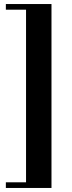

<svg xmlns="http://www.w3.org/2000/svg" viewBox="-20 -808 359 951"><path d="M9 123V95H109V-760H9V-788H235V123Z"/></svg>

Font: Libre Bodoni SemiBold
Style: Regular
Weight: 600
Designer: Pablo Impallari, Rodrigo Fuenzalida
Foundry: Impallari Type
Version: Version 2.005;gftools[0.9.23]